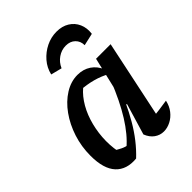

<svg xmlns="http://www.w3.org/2000/svg" viewBox="-209 -847 969 969"><g transform="rotate(-45 275.0 -363.0)"><path d="M195 4Q122 11 82 -32Q42 -75 42 -168Q42 -234 61.5 -294Q81 -354 115 -401.5Q149 -449 193 -476.5Q237 -504 284 -504Q325 -504 355.5 -483.5Q386 -463 401 -426L400 -394Q332 -433 235 -439L275 -450Q241 -427 214 -387.5Q187 -348 171 -298Q155 -248 151 -193.5Q147 -139 157 -86L141 -106Q160 -94 179 -84.5Q198 -75 220 -72L198 -68Q249 -111 295 -184.5Q341 -258 383 -364L404 -345Q360 -229 310 -143Q260 -57 195 4ZM414 -29 393 -81Q421 -84 449.5 -87.5Q478 -91 508 -96Q501 -64 483 -41Q465 -18 440.5 -5.5Q416 7 391 7Q364 7 341.5 -9Q319 -25 307 -56L357 -223L345 -227L408 -495H512ZM364 -733Q403 -733 431.5 -715.5Q460 -698 473.5 -667.5Q487 -637 482 -599L416 -584Q416 -613 397 -631.5Q378 -650 347 -650Q316 -650 290 -632Q264 -614 251 -584L192 -599Q201 -638 227 -668Q253 -698 288.5 -715.5Q324 -733 364 -733Z"/></g></svg>

Font: Piazzolla Thin
Style: Bold Italic
Weight: 700
Italic angle: -11.3°
Version: Version 2.005